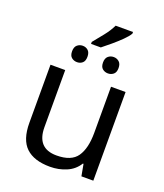

<svg xmlns="http://www.w3.org/2000/svg" viewBox="-158 -976 933 1091"><g transform="rotate(20 309.0 -430.5)"><path d="M533 -536V0H461L448 -71H444Q418 -29 372 -9.5Q326 10 274 10Q177 10 128 -36.5Q79 -83 79 -185V-536H168V-191Q168 -63 287 -63Q376 -63 410.5 -113Q445 -163 445 -257V-536ZM255 -726V-738Q278 -766 306.5 -801.5Q335 -837 351 -871H456V-861Q445 -842 420 -817.5Q395 -793 366 -768.5Q337 -744 314 -726ZM215 -601Q196 -601 182 -612.5Q168 -624 168 -650Q168 -676 182 -688Q196 -700 215 -700Q234 -700 247.5 -688Q261 -676 261 -650Q261 -624 247.5 -612.5Q234 -601 215 -601ZM402 -601Q383 -601 369 -612.5Q355 -624 355 -650Q355 -676 369 -688Q383 -700 402 -700Q421 -700 435 -688Q449 -676 449 -650Q449 -624 435 -612.5Q421 -601 402 -601Z"/></g></svg>

Font: Apis
Style: Regular
Weight: 400
Designer: Monotype Design Team
Foundry: Monotype Imaging Inc.
Version: Version 2.000; build 0001